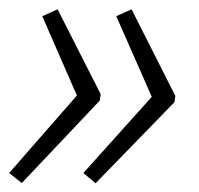

<svg xmlns="http://www.w3.org/2000/svg" viewBox="-25 -477 437 422"><path d="M185.1 -74.2 158.2 -96.7 308.6 -264.2 230.5 -441.4 264.2 -456.5 360.4 -266.1 358.4 -252.4ZM22.9 -74.7 -4.9 -96.7 144 -267.1 67.9 -441.4 101.6 -456.5 196.3 -270 194.3 -255.9Z"/></svg>

Font: Open Sans SemiCondensed Light
Style: Italic
Weight: 300
Width: 4
Italic angle: -12°
Designer: Monotype Design Team
Foundry: Monotype Imaging Inc.
Version: Version 3.000